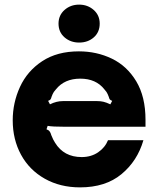

<svg xmlns="http://www.w3.org/2000/svg" viewBox="-20 -798 684 830"><path d="M35 -278Q35 -354 66.5 -422.5Q98 -491 162.5 -533.5Q227 -576 321 -576Q398 -576 463.5 -544.5Q529 -513 569 -446.5Q609 -380 609 -280V-250H265Q204 -250 186 -254L181 -239Q190 -236 194.5 -230Q199 -224 202 -213Q210 -193 218 -181Q256 -119 333 -119Q374 -119 404 -139.5Q434 -160 447 -192H600Q574 -102 505 -45Q436 12 326 12Q240 12 173.5 -25.5Q107 -63 71 -129Q35 -195 35 -278ZM196 -347Q224 -361 252 -361H400Q415 -361 427.5 -358Q440 -355 457 -347L465 -362Q457 -365 454.5 -368.5Q452 -372 450 -380Q449 -382 445.5 -391Q442 -400 431 -412Q395 -458 327 -458Q259 -458 222 -412Q211 -400 207.5 -391Q204 -382 203 -380Q201 -372 198.5 -368.5Q196 -365 188 -362ZM233 -696Q233 -732 259 -755Q285 -778 322 -778Q359 -778 385 -755Q411 -732 411 -696Q411 -659 385.5 -636.5Q360 -614 322 -614Q285 -614 259 -636.5Q233 -659 233 -696Z"/></svg>

Font: Open Sauce Sans ExtraBold
Style: Regular
Weight: 800
Designer: Alfredo Marco Pradil
Foundry: Creative Sauce Fz LLC
Version: Version 1.477